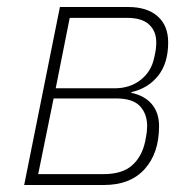

<svg xmlns="http://www.w3.org/2000/svg" viewBox="-20 -528 555 548"><path d="M151 -508H346Q400 -508 430 -481.5Q460 -455 460 -407Q460 -348 431.5 -312Q403 -276 355 -265V-263Q393 -255 413.5 -230.5Q434 -206 434 -168Q434 -91 393 -45.5Q352 0 277 0H49ZM275 -31Q329 -31 357 -56Q385 -81 394 -123Q398 -142 399 -152Q400 -162 400 -168Q400 -203 379.5 -225Q359 -247 312 -247H133L89 -31ZM307 -276Q351 -276 381.5 -300Q412 -324 420 -363Q424 -380 425 -389.5Q426 -399 426 -407Q426 -439 405.5 -458Q385 -477 343 -477H179L139 -276Z"/></svg>

Font: IBM Plex Sans ExtLt
Style: Italic
Weight: 200
Italic angle: -11°
Designer: Mike Abbink, Paul van der Laan, Pieter van Rosmalen
Foundry: Bold Monday
Version: Version 3.005